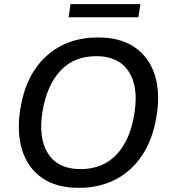

<svg xmlns="http://www.w3.org/2000/svg" viewBox="-20 -894 819 923"><path d="M77 -367Q103 -533 202 -623.5Q301 -714 451 -714Q559 -714 628 -666.5Q697 -619 724 -534Q751 -449 733 -339Q716 -228 665.5 -150.5Q615 -73 537 -32Q459 9 359 9Q251 9 182.5 -38.5Q114 -86 87 -171Q60 -256 77 -367ZM184 -357Q164 -227 212 -154Q260 -81 367 -81Q475 -81 541 -152Q607 -223 626 -349Q647 -477 598.5 -550.5Q550 -624 443 -624Q335 -624 270 -553.5Q205 -483 184 -357ZM310 -811 319 -874H655L645 -811Z"/></svg>

Font: Mulish SemiBold
Style: Italic
Weight: 600
Italic angle: -9°
Designer: Vernon Adams
Foundry: Vernon Adams
Version: Version 3.603; ttfautohint (v1.8.3)